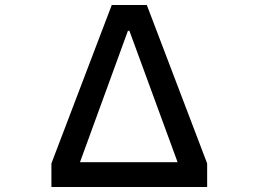

<svg xmlns="http://www.w3.org/2000/svg" viewBox="-20 -753 1040 773"><path d="M814 0H187V-95L430 -733H571L814 -95ZM495 -629 302 -100H695L501 -629Z"/></svg>

Font: IBM Plex Sans JP Medium
Style: Regular
Weight: 500
Designer: Mike Abbink; Paul van der Laan; Pieter van Rosmalen; Wujin Sim; Yejin Wi; Jinhee Kim; Boomi Park; Yona Kim; Kichan Ma
Foundry: Sandoll Inc.
Version: Version 1.001